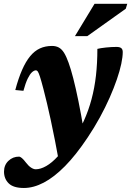

<svg xmlns="http://www.w3.org/2000/svg" viewBox="-68 -700 669 980"><path d="M51.5 -236.5 10 -240.5Q26 -300.5 44.8 -343.2Q63.5 -386 86 -413.2Q108.5 -440.5 136 -453Q163.5 -465.5 197.5 -465.5Q217.5 -465.5 232.2 -457.5Q247 -449.5 258.8 -430.8Q270.5 -412 282 -380Q293.5 -348.5 306 -300Q318.5 -251.5 332.2 -184.5Q346 -117.5 360.5 -29.5L237 147Q224 75 212.5 17Q201 -41 191 -87.8Q181 -134.5 171.8 -172.8Q162.5 -211 154 -244.5Q142.5 -288.5 135.8 -309Q129 -329.5 124.8 -335.2Q120.5 -341 115.5 -341Q106 -341 95.2 -331.2Q84.5 -321.5 73.5 -299Q62.5 -276.5 51.5 -236.5ZM285.5 13.5 303.5 19.5Q336.5 -31 360.2 -83.8Q384 -136.5 399.2 -193.5Q414.5 -250.5 421.8 -314.2Q429 -378 429 -450.5Q444.5 -454.5 472.5 -457.5Q500.5 -460.5 526.5 -460.5Q543.5 -460.5 551 -454.2Q558.5 -448 558.5 -434.5Q558.5 -409.5 551 -374Q543.5 -338.5 528.5 -294.8Q513.5 -251 491.8 -201.8Q470 -152.5 441.8 -100.8Q413.5 -49 379 2.5Q320 91 264 147.8Q208 204.5 155.5 232Q103 259.5 54 259.5Q0.5 259.5 -23.5 236Q-47.5 212.5 -47.5 176Q-47.5 142.5 -25 121Q-2.5 99.5 29 99.5Q35 99.5 43.8 106.8Q52.5 114 65 130.5Q77.5 147 90.5 155.5Q103.5 164 114.5 164Q139 164 168 147.5Q197 131 227.2 97.8Q257.5 64.5 285.5 13.5ZM314.5 -515.5 414.5 -680.5H581.5L574 -655.5L377.5 -515.5Z"/></svg>

Font: Newsreader 16pt 16pt ExtraBold
Style: Italic
Weight: 800
Italic angle: -17°
Version: Version 1.003